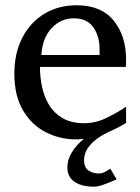

<svg xmlns="http://www.w3.org/2000/svg" viewBox="-20 -514 530 725"><path d="M420.4 163.1Q420.4 163.1 405 169.9Q389.6 176.8 369.6 183.8Q349.6 190.9 334.5 190.9Q288.1 190.9 261.2 172.4Q234.4 153.8 234.4 118.2Q234.4 89.8 249.5 64.5Q264.6 39.1 284.9 20.5Q305.2 2 319.8 -5.9L387.2 -14.2Q344.2 6.3 320.8 33.2Q297.4 60.1 297.4 91.8Q297.4 116.7 313 128.9Q328.6 141.1 355.5 141.1Q366.7 141.1 381.6 132.1Q396.5 123 396.5 123ZM266.1 12.2Q205.6 12.2 152.6 -14.9Q99.6 -42 66.9 -97.2Q34.2 -152.3 34.2 -235.8Q34.2 -314 64.5 -372.1Q94.7 -430.2 147.9 -462.2Q201.2 -494.1 269 -494.1Q362.3 -494.1 409.2 -436.3Q456.1 -378.4 456.1 -289.1Q456.1 -284.2 456.1 -276.1Q456.1 -268.1 455.1 -261.2H130.9Q130.9 -223.1 138.9 -185.3Q147 -147.5 166 -116.7Q185.1 -85.9 217.3 -67.4Q249.5 -48.8 297.9 -48.8Q340.8 -48.8 381.6 -68.6Q422.4 -88.4 456.1 -110.8V-49.8Q414.1 -23.9 365.5 -5.9Q316.9 12.2 266.1 12.2ZM136.2 -306.2H356V-328.1Q356 -377.4 332.3 -411.1Q308.6 -444.8 258.8 -444.8Q209.5 -444.8 174.8 -407.7Q140.1 -370.6 136.2 -306.2Z"/></svg>

Font: Charis
Style: Regular
Weight: 400
Designer: Walt Agee, Miriam Martin, Annie Olsen, Victor Gaultney, Lorna Priest, Alan Ward, Bob Hallissy, Martin Hosken, Sharon Cor
Foundry: SIL Global
Version: Version 7.000